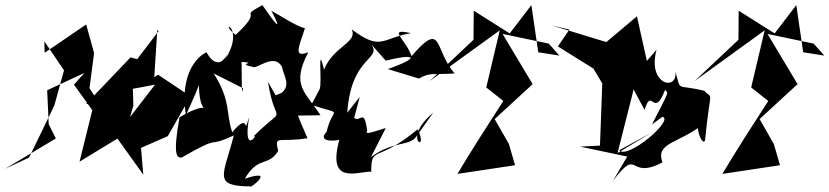

<svg xmlns="http://www.w3.org/2000/svg" viewBox="-38 -636 3253 753"><path d="M360 -218 313 -290 331 -428 300 -540 137 -429 136 -474 213 -360 175 -222 76 -18 -18 26 181 -93 153 -149 147 -282 293 -350 252 -304 324 -204 274 -2 453 -111 485 -222 482 -324 458 -283 570 -304 415 -103 524 49 515 -56 620 -102 709 -258 582 -343 567 -333 579 -519 584 -514 500 -404 474 -411 300 -229Z M726 -262 742 -302C745 -133 826 -271 666 -176C639 -25 656 -17 674 -18C842 -114 763 -51 879 -105C839 52 794 94 944 95C932 111 1054 21 922 65C975 -26 1013 20 1053 -44C1037 -110 1055 -75 1168 -94C1088 -272 1107 -285 1085 -182L1219 -184C1160 -276 1102 -299 1171 -431C1115 -410 1130 -443 1158 -525C1123 -533 1055 -579 1026 -594C1026 -594 1097 -462 991 -616C891 -562 1004 -608 886 -499C811 -558 926 -539 848 -407C876 -488 834 -320 772 -431C771 -431 661 -385 691 -184ZM1043 -262 1013 -315C1043 -123 1093 -239 951 -96C989 -132 911 -8 939 -177C913 -90 946 -207 873 -117C847 -191 869 -240 800 -348L915 -290C908 -230 911 -397 909 -393C979 -389 884 -387 953 -374C967 -361 1036 -431 1068 -374C1074 -338 1104 -304 1067 -272Z M1373 -256 1324 -194C1339 -417 1459 -400 1419 -461L1475 -398C1575 -424 1628 -417 1483 -365L1605 -328C1650 -354 1665 -342 1745 -348C1663 -441 1701 -560 1576 -416C1553 -483 1478 -527 1574 -506C1457 -486 1458 -434 1341 -521C1367 -469 1269 -455 1233 -363C1206 -472 1226 -318 1216 -287L1183 -225C1316 -180 1266 -223 1243 -119C1200 -74 1293 -84 1293 -89C1244 91 1360 37 1419 37L1418 42C1417 -70 1438 7 1600 -129C1649 -32 1532 -86 1661 -194L1595 -101C1569 -61 1504 -85 1417 -20L1475 -134C1393 -107 1397 -113 1402 -123C1390 -216 1375 -153 1351 -174Z M2156 -418 2073 -431 2046 -616 1961 -505 1820 -594 1819 -480 1647 -318 1922 -517 1869 -293 1936 -240C1875 -146 1814 -51 1756 46L1982 12L1958 -71L1902 -169L2051 -306L1933 -503L2114 -465Z M2195 -520 2150 -454 2326 -344 2285 -374 2324 -309 2315 -65 2237 -61 2422 -22 2366 73C2471 -65 2422 73 2560 1C2532 -77 2621 -72 2719 -148C2676 -179 2713 -56 2727 -85C2749 -304 2760 -240 2724 -280C2609 -308 2635 -273 2611 -355C2620 -276 2499 -304 2537 -441L2499 -397L2460 -572L2340 -471L2127 -536ZM2560 -178C2608 -166 2421 -8 2391 -47L2519 -117L2384 -36L2447 -285L2490 -205C2518 -299 2526 -167 2570 -283C2584 -269 2589 -285 2519 -148Z M3195 -418 3112 -431 3085 -616 3000 -505 2859 -594 2858 -480 2686 -318 2961 -517 2908 -293 2975 -240C2914 -146 2853 -51 2795 46L3021 12L2997 -71L2941 -169L3090 -306L2972 -503L3153 -465Z"/></svg>

Font: Asimov Silicon
Style: Regular
Weight: 400
Designer: Google
Version: Version 2.000980; 2014